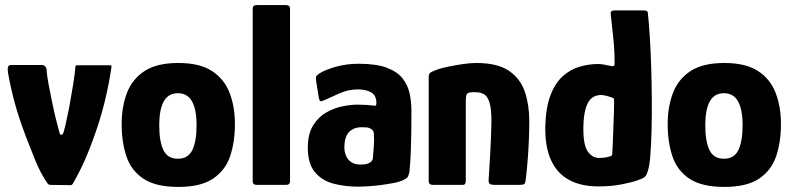

<svg xmlns="http://www.w3.org/2000/svg" viewBox="-20 -728 3125 756"><path d="M179 0Q171 0 167 -6Q139 -47 119.5 -95Q100 -143 82 -190Q52 -270 36.5 -328.5Q21 -387 12 -439Q6 -472 22 -472H145Q153 -472 157.5 -467Q162 -462 163 -457Q165 -429 170.5 -400.5Q176 -372 184 -332Q193 -287 200 -260Q207 -233 214 -206Q217 -196 222 -197Q227 -198 230 -206Q235 -223 240 -245.5Q245 -268 253 -308Q261 -352 268 -395Q275 -438 277 -466Q278 -471 282 -471H414Q420 -471 419 -464Q409 -396 392 -326.5Q375 -257 349 -186Q334 -143 314.5 -98.5Q295 -54 267 -5Q263 1 258 1Z M682 8Q593 8 544.5 -24.5Q496 -57 477.5 -113Q459 -169 459 -239Q459 -308 480 -362.5Q501 -417 549.5 -448.5Q598 -480 682 -480Q766 -480 814.5 -448.5Q863 -417 884 -362.5Q905 -308 905 -239Q905 -170 886.5 -114Q868 -58 819.5 -25Q771 8 682 8ZM680 -103Q721 -103 737.5 -137.5Q754 -172 754 -235Q754 -297 736 -329Q718 -361 680 -361Q643 -361 625 -329Q607 -297 607 -235Q607 -171 623.5 -137Q640 -103 680 -103Z M975 -14V-694Q975 -708 991 -708H1106Q1122 -708 1122 -694V-14Q1122 0 1106 0H991Q975 0 975 -14Z M1392 7Q1340 7 1294.5 -4.5Q1249 -16 1220.5 -49.5Q1192 -83 1192 -147Q1192 -200 1212.5 -233.5Q1233 -267 1264.5 -285Q1296 -303 1329 -309.5Q1362 -316 1387 -316Q1405 -316 1421.5 -315Q1438 -314 1454 -312Q1462 -309 1462 -322Q1462 -352 1442 -364Q1422 -376 1389 -376Q1352 -376 1317 -360.5Q1282 -345 1258 -334Q1245 -328 1241 -330Q1237 -332 1235 -345L1225 -407Q1223 -422 1225 -427Q1227 -432 1238 -439Q1264 -455 1305.5 -466Q1347 -477 1392 -477Q1461 -477 1502.5 -461.5Q1544 -446 1565 -419.5Q1586 -393 1593 -359.5Q1600 -326 1600 -290Q1600 -250 1599.5 -210Q1599 -170 1597.5 -130Q1596 -90 1592 -50Q1589 -37 1585.5 -31.5Q1582 -26 1570 -20Q1557 -13 1532.5 -8Q1508 -3 1480.5 0.5Q1453 4 1429 5.5Q1405 7 1392 7ZM1400 -80Q1408 -80 1416 -81Q1424 -82 1431 -85Q1438 -88 1442.5 -92.5Q1447 -97 1448 -104Q1450 -127 1452 -152Q1454 -177 1452 -202Q1452 -212 1444 -218Q1435 -226 1420 -226.5Q1405 -227 1400 -227Q1392 -227 1381 -224Q1370 -221 1359.5 -213Q1349 -205 1342.5 -189Q1336 -173 1336 -147Q1336 -129 1343 -113.5Q1350 -98 1364 -89Q1378 -80 1400 -80Z M1685 0Q1668 0 1668 -15Q1668 -118 1668 -220.5Q1668 -323 1668 -426Q1668 -438 1676 -443Q1684 -448 1707 -456Q1719 -460 1745 -465.5Q1771 -471 1801 -475.5Q1831 -480 1855 -480Q1940 -480 1985 -448.5Q2030 -417 2047 -365.5Q2064 -314 2064 -252Q2064 -217 2062.5 -178.5Q2061 -140 2058 -101.5Q2055 -63 2051 -28Q2049 -7 2044.5 -3.5Q2040 0 2024 0H1930Q1914 0 1908.5 -4Q1903 -8 1904 -21Q1904 -25 1906 -53Q1908 -81 1910 -119.5Q1912 -158 1913.5 -194Q1915 -230 1915 -250Q1915 -301 1907 -325.5Q1899 -350 1885 -357.5Q1871 -365 1851 -365Q1844 -365 1839.5 -365Q1835 -365 1831 -364Q1821 -363 1817.5 -356Q1814 -349 1814 -332Q1814 -294 1814 -241.5Q1814 -189 1814 -131Q1814 -73 1814 -15Q1814 0 1802 0Z M2127 -229Q2129 -305 2147.5 -353Q2166 -401 2196 -428Q2226 -455 2262.5 -465.5Q2299 -476 2336 -476Q2347 -476 2362 -473Q2377 -470 2386 -468Q2391 -467 2395.5 -468Q2400 -469 2400 -477Q2400 -495 2399.5 -513.5Q2399 -532 2397.5 -550Q2396 -568 2394 -586.5Q2392 -605 2390 -623.5Q2388 -642 2386 -660Q2383 -680 2387 -683.5Q2391 -687 2402 -687H2512Q2520 -687 2525 -685.5Q2530 -684 2531 -676Q2535 -639 2538.5 -584.5Q2542 -530 2544 -466Q2546 -402 2546.5 -337.5Q2547 -273 2545.5 -215Q2544 -157 2540.5 -114Q2537 -71 2530 -52Q2526 -39 2520 -32.5Q2514 -26 2490 -18Q2472 -11 2430 -2.5Q2388 6 2336 6Q2297 6 2264.5 -2.5Q2232 -11 2207 -28Q2167 -55 2146.5 -105Q2126 -155 2127 -229ZM2277 -228Q2276 -158 2294 -132Q2312 -106 2340 -106Q2349 -106 2357.5 -107Q2366 -108 2373.5 -110Q2381 -112 2387 -114Q2389 -116 2390 -118.5Q2391 -121 2391 -126Q2392 -147 2393 -167.5Q2394 -188 2394.5 -208.5Q2395 -229 2396 -249.5Q2397 -270 2397.5 -290.5Q2398 -311 2398 -332Q2398 -338 2397 -340Q2396 -342 2392 -343Q2382 -347 2368.5 -350.5Q2355 -354 2345 -354Q2335 -354 2323 -349.5Q2311 -345 2301 -332.5Q2291 -320 2284.5 -295Q2278 -270 2277 -228Z M2832 8Q2743 8 2694.5 -24.5Q2646 -57 2627.5 -113Q2609 -169 2609 -239Q2609 -308 2630 -362.5Q2651 -417 2699.5 -448.5Q2748 -480 2832 -480Q2916 -480 2964.5 -448.5Q3013 -417 3034 -362.5Q3055 -308 3055 -239Q3055 -170 3036.5 -114Q3018 -58 2969.5 -25Q2921 8 2832 8ZM2830 -103Q2871 -103 2887.5 -137.5Q2904 -172 2904 -235Q2904 -297 2886 -329Q2868 -361 2830 -361Q2793 -361 2775 -329Q2757 -297 2757 -235Q2757 -171 2773.5 -137Q2790 -103 2830 -103Z"/></svg>

Font: Glory ExtraBold
Style: Regular
Weight: 800
Designer: Robert Leuschke
Foundry: Robert Leuschke
Version: Version 1.011